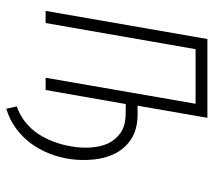

<svg xmlns="http://www.w3.org/2000/svg" viewBox="-55 -513 697 627"><g transform="rotate(90 293.5 -199.5)"><path d="M325.2 -300.3 364.7 -528.3H107.4L15.6 0H55.2L140.6 -489.7H318.8L233.9 0H273.9L319.8 -261.7L358.4 -261.2Q392.6 -259.8 414.1 -244.4Q435.5 -229 447.3 -206.1Q459.5 -181.2 461.7 -147.2Q463.9 -113.3 457.5 -80.6Q452.6 -52.7 442.6 -25.9Q432.6 1 417.5 23.9Q401.4 47.9 379.2 65.9Q356.9 84 327.6 94.2L335 128.4Q370.1 118.2 398.4 97.4Q426.8 76.7 447.8 48.8Q468.3 21 481.4 -12.2Q494.6 -45.4 499.5 -80.6Q504.9 -119.6 500.7 -158.4Q496.6 -197.3 480.5 -228.5Q464.4 -259.3 434.6 -279.1Q404.8 -298.8 359.4 -300.3Z"/></g></svg>

Font: Roboto Mono ExtraLight
Style: Italic
Weight: 250
Italic angle: -10°
Monospace: yes
Designer: Google
Version: Version 3.000